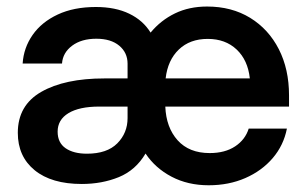

<svg xmlns="http://www.w3.org/2000/svg" viewBox="-20 -547 920 579"><path d="M226.6 7.8Q135.3 7.8 84.5 -33.7Q33.7 -75.2 33.7 -146.5Q33.7 -229.5 104.5 -270Q175.3 -310.5 294.9 -310.5H364.7V-355Q364.7 -388.2 339.6 -409.2Q314.5 -430.2 270.5 -430.2Q225.6 -430.2 197.5 -409.2Q169.4 -388.2 167 -355.5H48.3Q51.3 -402.8 78.4 -441.7Q105.5 -480.5 154.1 -503.2Q202.6 -525.9 269 -525.9Q328.1 -525.9 369.9 -505.6Q411.6 -485.4 434.1 -448.7Q464.8 -485.8 507.6 -506.6Q550.3 -527.3 604.5 -527.3Q678.7 -527.3 734.4 -493.2Q790 -459 820.8 -398.7Q851.6 -338.4 851.6 -259.3V-225.6H478.5Q481 -162.6 515.6 -124Q550.3 -85.4 612.3 -85.4Q658.7 -85.4 689.2 -105.7Q719.7 -126 730 -159.2H845.2Q835.4 -108.9 802.5 -70.3Q769.5 -31.7 719.7 -10Q669.9 11.7 609.4 11.7Q546.4 11.7 497.3 -14.2Q448.2 -40 418.9 -84Q389.2 -33.7 338.4 -12.9Q287.6 7.8 226.6 7.8ZM364.7 -225.6H279.3Q219.2 -225.6 186.5 -205.8Q153.8 -186 153.8 -149.9Q153.8 -116.7 177.7 -100.1Q201.7 -83.5 242.2 -83.5Q302.7 -83.5 333.7 -114.7Q364.7 -146 364.7 -190.9ZM479.5 -310.5H733.4Q727.5 -365.7 693.6 -397.7Q659.7 -429.7 606.4 -429.7Q552.7 -429.7 519.3 -397.7Q485.8 -365.7 479.5 -310.5Z"/></svg>

Font: Inter Display SemiBold
Style: Regular
Weight: 600
Designer: Rasmus Andersson
Foundry: rsms
Version: Version 4.001;git-9221beed3